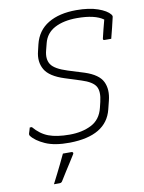

<svg xmlns="http://www.w3.org/2000/svg" viewBox="-101 -785 813 1086"><g transform="rotate(-10 305.5 -242.0)"><path d="M414 -716Q487 -716 537 -698.5Q587 -681 606 -657Q612 -649 611 -644Q604 -613 596.5 -583Q589 -553 581 -522H543Q532 -522 535 -533Q541 -559 547.5 -584.5Q554 -610 561 -636Q513 -671 410 -671Q333 -671 282 -644Q231 -617 217 -561L207 -522Q194 -473 214 -442Q234 -411 307 -388L400 -359Q479 -333 501 -287.5Q523 -242 507 -179L495 -131Q459 13 249 16Q162 17 108.5 -7Q55 -31 32 -62Q28 -67 30 -75Q34 -87 36 -94Q38 -101 40 -108H52Q89 -64 135.5 -46.5Q182 -29 256 -29Q328 -29 381 -56Q434 -83 450 -148L458 -181Q472 -239 454.5 -269Q437 -299 374 -319L283 -348Q198 -375 172 -420.5Q146 -466 161 -525L170 -563Q189 -640 252.5 -678Q316 -716 414 -716ZM199 70H248Q254 70 256.5 74Q259 78 255 84Q237 113 224.5 132.5Q212 152 199.5 171.5Q187 191 168 222Q166 226 162 229Q158 232 151 232H119Q136 199 148.5 174Q161 149 173 124.5Q185 100 199 70Z"/></g></svg>

Font: Recursive Sn Lnr St Lt
Style: Italic
Weight: 300
Italic angle: -15°
Version: Version 1.079;hotconv 1.0.112;makeotfexe 2.5.65598; ttfautoh